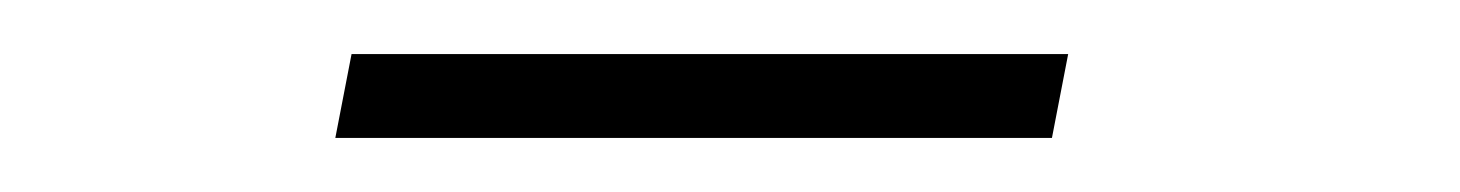

<svg xmlns="http://www.w3.org/2000/svg" viewBox="-20 -689 540 71"><path d="M104 -638 110 -669H375L369 -638Z"/></svg>

Font: Xanh Mono
Style: Italic
Weight: 400
Italic angle: -12°
Monospace: yes
Designer: Lam Bao, Duy Dao
Foundry: Yellow Type Foundry
Version: Version 3.101; ttfautohint (v1.8.3)